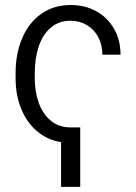

<svg xmlns="http://www.w3.org/2000/svg" viewBox="-20 -558 539 763"><path d="M298.8 184.6H222.7V6.8Q167 -2 126 -37.6Q85 -73.2 63.5 -127.4Q42 -181.6 42 -246.1V-267.6Q42 -345.2 68.4 -406.7Q94.7 -468.3 144.3 -503.2Q193.8 -538.1 261.7 -538.1Q318.4 -538.1 363.3 -512.9Q408.2 -487.8 433.6 -442.9Q459 -397.9 459 -340.8H386.7Q386.7 -380.4 370.4 -410.9Q354 -441.4 325 -458.5Q295.9 -475.6 259.8 -475.6Q213.9 -475.6 181.9 -448.2Q149.9 -420.9 134 -373.8Q118.2 -326.7 118.2 -267.6V-246.1Q118.2 -193.8 133.8 -149.9Q149.4 -106 180.9 -79.1Q212.4 -52.2 257.8 -51.8H298.8Z"/></svg>

Font: Pretendard Std Light
Style: Regular
Weight: 300
Designer: Base glyphs from Inter by Rasmus Andersson; Hangeul glyphs from Noto Sans CJK(Source Han Sans) by Jang Soo-young and Kan
Foundry: Kil Hyung-jin
Version: Version 1.309